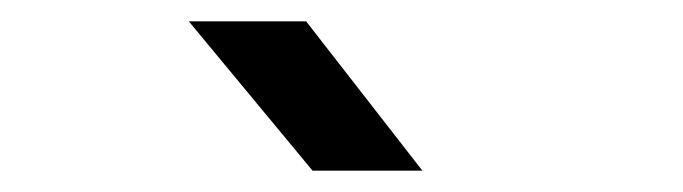

<svg xmlns="http://www.w3.org/2000/svg" viewBox="-20 -805 640 180"><path d="M273 -645H376L267 -785H157Z"/></svg>

Font: JetBrains Mono Medium
Style: Regular
Weight: 436
Monospace: yes
Designer: Philipp Nurullin, Konstantin Bulenkov
Foundry: JetBrains
Version: Version 2.305